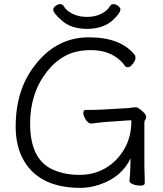

<svg xmlns="http://www.w3.org/2000/svg" viewBox="-20 -894 792 931"><path d="M682 -7Q682 6 662 6Q642 6 625 -0.5Q608 -7 608 -16V-17Q613 -70 613 -126Q570 -35 463 1Q416 17 371 17Q174 17 97 -113Q56 -182 56 -280Q56 -465 156 -586Q258 -713 411.5 -713Q565 -713 633 -628Q637 -624 637 -612.5Q637 -601 624 -584.5Q611 -568 600.5 -568Q590 -568 586 -574Q572 -596 544 -616Q494 -651 421 -651Q348 -651 297 -623.5Q246 -596 208 -547Q126 -443 126 -295Q126 -118 240 -70Q295 -46 365.5 -46Q436 -46 492 -79Q548 -112 582.5 -171Q617 -230 617 -308Q617 -311 613 -311L499 -303Q478 -302 424 -295H422Q408 -295 396 -313.5Q384 -332 384 -346.5Q384 -361 396 -361H410Q454 -361 480 -363L604 -370Q612 -371 621 -372.5Q630 -374 638 -374Q646 -374 658 -365Q689 -342 689 -326Q689 -319 684.5 -314Q680 -309 680 -298V-97Q680 -89 680.5 -71Q681 -53 681.5 -35Q682 -17 682 -7ZM564 -849Q564 -831 527 -796Q479 -754 403 -754Q327 -754 282.5 -792Q238 -830 238 -848Q238 -856 249 -865Q260 -874 271.5 -874Q283 -874 289 -864Q303 -841 333 -826.5Q363 -812 401.5 -812Q440 -812 470 -826.5Q500 -841 513 -864Q519 -874 530.5 -874Q542 -874 553 -865Q564 -856 564 -849Z"/></svg>

Font: ToneOZ-Pinyin-WenKai-Regular
Style: Regular
Weight: 400
Designer: Fontworks Inc.
Foundry: ToneOZ
Version: Version 0.240331